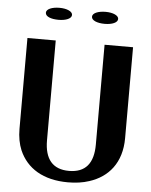

<svg xmlns="http://www.w3.org/2000/svg" viewBox="-59 -929 776 987"><g transform="rotate(5 329.0 -435.0)"><path d="M57 -242C57 -201 64 -164 77 -133C116 -43 201 10 329 10C368 10 405 5 438 -6C535 -37 602 -114 602 -242V-711H455V-196C455 -99 414 -49 329 -49C245 -49 203 -99 203 -196V-711H57ZM140 -849C140 -829 169 -818 208 -818C246 -818 275 -830 275 -849C275 -867 246 -880 208 -880C170 -880 140 -868 140 -849ZM378 -849C378 -830 407 -818 446 -818C484 -818 513 -830 513 -849C513 -867 484 -880 446 -880C408 -880 378 -868 378 -849Z"/></g></svg>

Font: Aerodynamic
Style: Regular
Weight: 500
Designer: Google
Version: Version 2.000980; 2014